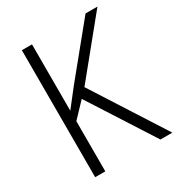

<svg xmlns="http://www.w3.org/2000/svg" viewBox="-171 -825 866 935"><g transform="rotate(-30 262.5 -357.0)"><path d="M525 0H458L225 -363L148 -282V0H91V-714H148V-341Q163 -361 182 -384.5Q201 -408 223 -437L449 -714H516L265 -406Z"/></g></svg>

Font: Noto Sans Kannada SemiCondensed Light
Style: Regular
Weight: 300
Width: 4
Designer: Jelle Bosma - Monotype Design Team
Foundry: Monotype Imaging Inc.
Version: Version 2.005; ttfautohint (v1.8.4.7-5d5b)